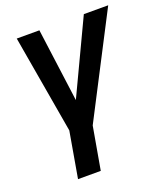

<svg xmlns="http://www.w3.org/2000/svg" viewBox="-135 -621 793 918"><g transform="rotate(-20 261.5 -162.0)"><path d="M223.1 -155.3 399.4 -528.3H523.4L257.3 -13.7L219.2 203.6H103.5L144 -29.8L58.1 -528.3H173.3Z"/></g></svg>

Font: Roboto Medium
Style: Italic
Weight: 500
Italic angle: -12°
Designer: Google
Version: Version 2.134; 2016